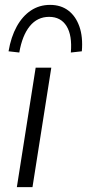

<svg xmlns="http://www.w3.org/2000/svg" viewBox="-20 -766 356 786"><path d="M49 0 126 -489H190L113 0ZM59 -551 15 -556Q25 -615 48.5 -657.5Q72 -700 106.5 -723Q141 -746 185 -746Q229 -746 259.5 -723Q290 -700 305 -657.5Q320 -615 315 -556L270 -551Q276 -621 252.5 -659Q229 -697 181 -697Q133 -697 102 -659Q71 -621 59 -551Z"/></svg>

Font: Nunito Sans 10pt Light
Style: Italic
Weight: 300
Italic angle: -9°
Designer: Vernon Adams
Foundry: Vernon Adams
Version: Version 3.101;gftools[0.9.27]